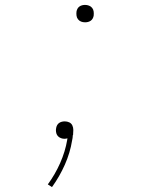

<svg xmlns="http://www.w3.org/2000/svg" viewBox="-20 -558 640 783"><path d="M327 -467Q318 -467 310.5 -470Q303 -473 298 -479.5Q293 -486 292 -494.5Q291 -503 292 -511Q293 -517 296 -522.5Q299 -528 304 -531.5Q309 -535 315 -536.5Q321 -538 327 -538Q335 -538 343 -535Q351 -532 356 -525.5Q361 -519 362 -510.5Q363 -502 362 -494Q361 -488 358 -482.5Q355 -477 350 -473.5Q345 -470 339 -468.5Q333 -467 327 -467ZM192 205 175 194Q205 153 225.5 106.5Q246 60 254 13Q254 11 254.5 9.5Q255 8 255 6Q252 7 249 7.5Q246 8 243 8Q236 8 229 5.5Q222 3 217 -2Q212 -7 210 -13.5Q208 -20 208 -28Q208 -30 208.5 -32Q209 -34 209 -36Q210 -42 213 -47.5Q216 -53 221 -56.5Q226 -60 232 -61.5Q238 -63 244 -63Q254 -63 262.5 -59Q271 -55 275 -46.5Q279 -38 279 -28Q279 -18 278 -8Q278 -8 278 -7.5Q278 -7 277 -7Q277 -1 276 4.5Q275 10 274 15Q266 65 244.5 113.5Q223 162 192 205Z"/></svg>

Font: Iosevka Curly ThExObl
Style: Regular
Weight: 100
Width: 7
Italic angle: -9°
Monospace: yes
Designer: Belleve Invis
Foundry: Belleve Invis
Version: Version 11.1.0; ttfautohint (v1.8.3)